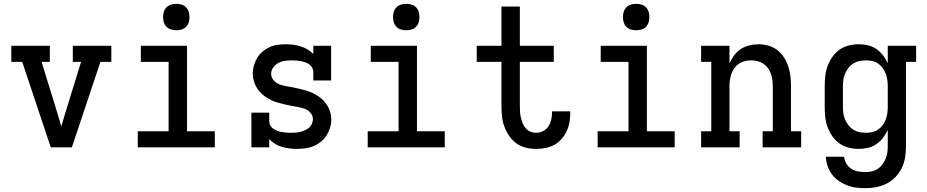

<svg xmlns="http://www.w3.org/2000/svg" viewBox="-20 -769 4840 1002"><path d="M245 0 96 -446H39V-530H240V-446H197L280 -177Q285 -160 290 -143Q295 -126 300 -109Q305 -126 310 -143Q315 -160 320 -177L403 -446H360V-530H561V-446H504L355 0Z M699 0V-84H860V-446H715V-530H956V-84H1101V0ZM900 -611Q886 -611 872.5 -615Q859 -619 849 -629Q839 -639 835 -652.5Q831 -666 831 -680Q831 -694 835 -707.5Q839 -721 849 -731Q859 -741 872.5 -745Q886 -749 900 -749Q914 -749 927.5 -745Q941 -741 951 -731Q961 -721 965 -707.5Q969 -694 969 -680Q969 -666 965 -652.5Q961 -639 951 -629Q941 -619 927.5 -615Q914 -611 900 -611Z M1529 8Q1510 8 1490 5.5Q1470 3 1451 -2.5Q1432 -8 1415 -18.5Q1398 -29 1385 -43V0H1292V-181H1385V-136Q1385 -124 1391 -113.5Q1397 -103 1407 -96.5Q1417 -90 1428 -86Q1439 -82 1451 -80Q1463 -78 1474.5 -77Q1486 -76 1498 -76Q1511 -76 1523.5 -77Q1536 -78 1548 -81Q1560 -84 1571.5 -89Q1583 -94 1592.5 -102.5Q1602 -111 1607.5 -122.5Q1613 -134 1613 -147Q1613 -165 1601 -179.5Q1589 -194 1572 -200.5Q1555 -207 1537 -210Q1519 -213 1501.5 -216.5Q1484 -220 1466.5 -224Q1449 -228 1431.5 -233Q1414 -238 1397.5 -245.5Q1381 -253 1366.5 -263Q1352 -273 1339 -286.5Q1326 -300 1317.5 -315.5Q1309 -331 1304 -348.5Q1299 -366 1299 -384Q1299 -406 1305 -427Q1311 -448 1322 -466.5Q1333 -485 1350 -499.5Q1367 -514 1386.5 -523Q1406 -532 1428 -535Q1450 -538 1471 -538Q1491 -538 1510.5 -535.5Q1530 -533 1549 -527Q1568 -521 1585 -511Q1602 -501 1615 -487V-530H1708V-349H1615V-394Q1615 -406 1609 -416.5Q1603 -427 1593.5 -433.5Q1584 -440 1572.5 -444Q1561 -448 1549.5 -450Q1538 -452 1526 -453Q1514 -454 1502 -454Q1485 -454 1467 -451.5Q1449 -449 1433 -440.5Q1417 -432 1406 -417Q1395 -402 1395 -384Q1395 -366 1407 -351.5Q1419 -337 1435.5 -330Q1452 -323 1470 -320Q1488 -317 1506 -313.5Q1524 -310 1541.5 -306Q1559 -302 1576 -297Q1593 -292 1609.5 -284.5Q1626 -277 1641 -267Q1656 -257 1668.5 -244Q1681 -231 1690 -215.5Q1699 -200 1704 -182Q1709 -164 1709 -146Q1709 -124 1702.5 -102.5Q1696 -81 1684 -62Q1672 -43 1654.5 -29Q1637 -15 1616.5 -6.5Q1596 2 1574 5Q1552 8 1529 8Z M1899 0V-84H2060V-446H1915V-530H2156V-84H2301V0ZM2100 -611Q2086 -611 2072.5 -615Q2059 -619 2049 -629Q2039 -639 2035 -652.5Q2031 -666 2031 -680Q2031 -694 2035 -707.5Q2039 -721 2049 -731Q2059 -741 2072.5 -745Q2086 -749 2100 -749Q2114 -749 2127.5 -745Q2141 -741 2151 -731Q2161 -721 2165 -707.5Q2169 -694 2169 -680Q2169 -666 2165 -652.5Q2161 -639 2151 -629Q2141 -619 2127.5 -615Q2114 -611 2100 -611Z M2777 8Q2750 8 2723.5 1.5Q2697 -5 2675 -21Q2653 -37 2637.5 -59.5Q2622 -82 2612.5 -107.5Q2603 -133 2600 -160Q2597 -187 2597 -214V-446H2468V-530H2597V-735H2693V-530H2870V-446H2693V-214Q2693 -199 2694 -184Q2695 -169 2698.5 -154Q2702 -139 2708 -125Q2714 -111 2724 -99.5Q2734 -88 2748 -82Q2762 -76 2777 -76Q2796 -76 2813.5 -84.5Q2831 -93 2841.5 -109Q2852 -125 2856.5 -144Q2861 -163 2861 -182Q2861 -183 2861 -184.5Q2861 -186 2861 -188H2956Q2956 -185 2956 -182.5Q2956 -180 2956 -177Q2956 -153 2951.5 -129Q2947 -105 2936.5 -83Q2926 -61 2909.5 -42.5Q2893 -24 2871.5 -12.5Q2850 -1 2826 3.5Q2802 8 2777 8Z M3099 0V-84H3260V-446H3115V-530H3356V-84H3501V0ZM3300 -611Q3286 -611 3272.5 -615Q3259 -619 3249 -629Q3239 -639 3235 -652.5Q3231 -666 3231 -680Q3231 -694 3235 -707.5Q3239 -721 3249 -731Q3259 -741 3272.5 -745Q3286 -749 3300 -749Q3314 -749 3327.5 -745Q3341 -741 3351 -731Q3361 -721 3365 -707.5Q3369 -694 3369 -680Q3369 -666 3365 -652.5Q3361 -639 3351 -629Q3341 -619 3327.5 -615Q3314 -611 3300 -611Z M3639 0V-84H3692V-446H3639V-530H3787V-439Q3797 -461 3811.5 -480.5Q3826 -500 3846 -513Q3866 -526 3890 -532Q3914 -538 3938 -538Q3964 -538 3989.5 -531Q4015 -524 4036 -508Q4057 -492 4071 -470Q4085 -448 4093.5 -423Q4102 -398 4105 -372Q4108 -346 4108 -320V-84H4161V0H3960V-84H4013V-320Q4013 -337 4010.5 -353.5Q4008 -370 4002.5 -385.5Q3997 -401 3987 -414.5Q3977 -428 3963 -437Q3949 -446 3933 -450Q3917 -454 3900 -454Q3883 -454 3867 -450Q3851 -446 3837 -437Q3823 -428 3813 -414.5Q3803 -401 3797.5 -385.5Q3792 -370 3789.5 -353.5Q3787 -337 3787 -320V-84H3840V0Z M4496 213Q4472 213 4447.5 210Q4423 207 4400 198Q4377 189 4356.5 174.5Q4336 160 4321.5 140.5Q4307 121 4299 97.5Q4291 74 4290 49H4385Q4387 68 4397 85Q4407 102 4423 112Q4439 122 4458 125.5Q4477 129 4496 129Q4513 129 4529.5 125.5Q4546 122 4560.5 112.5Q4575 103 4585 89.5Q4595 76 4601.5 60.5Q4608 45 4610.5 28.5Q4613 12 4613 -5V-91Q4603 -69 4588 -49.5Q4573 -30 4553 -16.5Q4533 -3 4509.5 2.5Q4486 8 4461 8Q4435 8 4409 1.5Q4383 -5 4361 -20.5Q4339 -36 4323.5 -58.5Q4308 -81 4299 -105.5Q4290 -130 4287 -156.5Q4284 -183 4284 -210V-320Q4284 -347 4287 -373.5Q4290 -400 4299 -424.5Q4308 -449 4323.5 -471.5Q4339 -494 4361 -509.5Q4383 -525 4409 -531.5Q4435 -538 4461 -538Q4486 -538 4509.5 -532.5Q4533 -527 4553 -513.5Q4573 -500 4588 -480.5Q4603 -461 4613 -439V-530H4761V-446H4708V-5Q4708 24 4703.5 52.5Q4699 81 4686.5 107Q4674 133 4653.5 154.5Q4633 176 4607.5 189Q4582 202 4553.5 207.5Q4525 213 4496 213ZM4499 -76Q4516 -76 4532.5 -79.5Q4549 -83 4562.5 -92.5Q4576 -102 4586 -115.5Q4596 -129 4602 -144.5Q4608 -160 4610.5 -176.5Q4613 -193 4613 -210V-320Q4613 -337 4610.5 -353.5Q4608 -370 4602 -385.5Q4596 -401 4586 -414.5Q4576 -428 4562.5 -437.5Q4549 -447 4532.5 -450.5Q4516 -454 4499 -454Q4482 -454 4465 -450.5Q4448 -447 4433.5 -438Q4419 -429 4408.5 -415.5Q4398 -402 4391 -386.5Q4384 -371 4381.5 -354Q4379 -337 4379 -320V-210Q4379 -193 4381.5 -176Q4384 -159 4391 -143.5Q4398 -128 4408.5 -114.5Q4419 -101 4433.5 -92Q4448 -83 4465 -79.5Q4482 -76 4499 -76Z"/></svg>

Font: Iosevka Slab Medium Extended
Style: Regular
Weight: 500
Width: 7
Monospace: yes
Designer: Belleve Invis
Foundry: Belleve Invis
Version: Version 11.1.1; ttfautohint (v1.8.3)